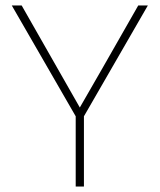

<svg xmlns="http://www.w3.org/2000/svg" viewBox="-20 -680 583 700"><path d="M519 -660 286 -256V0H256V-256L23 -660H59L271 -288L355 -434L484 -660Z"/></svg>

Font: Human Sans ExtraLight
Style: Regular
Weight: 200
Designer: Tim Radville
Foundry: Continuum
Version: Version 1.000;FEAKit 1.0